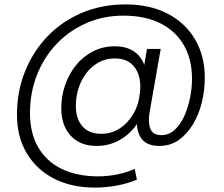

<svg xmlns="http://www.w3.org/2000/svg" viewBox="-20 -656 1016 871"><path d="M411 195Q305 195 225.5 154.5Q146 114 101.5 39.5Q57 -35 57 -136Q57 -241 93.5 -332Q130 -423 196 -491.5Q262 -560 352 -598Q442 -636 549 -636Q660 -636 740.5 -594Q821 -552 865 -477Q909 -402 909 -303Q909 -246 895.5 -191Q882 -136 855 -91.5Q828 -47 790.5 -20.5Q753 6 702 6Q644 6 620 -30Q596 -66 602 -122L605 -157L622 -133Q595 -69 540 -31.5Q485 6 419 6Q343 6 300.5 -40.5Q258 -87 258 -165Q258 -220 275.5 -270.5Q293 -321 325 -360.5Q357 -400 402 -423Q447 -446 501 -446Q564 -446 601.5 -412Q639 -378 645 -313L624 -301L647 -434H709L658 -143Q651 -99 662.5 -71Q674 -43 712 -43Q746 -43 772 -66.5Q798 -90 815.5 -128.5Q833 -167 842 -212Q851 -257 851 -299Q851 -388 813.5 -452Q776 -516 707 -550.5Q638 -585 540 -585Q449 -585 371.5 -551Q294 -517 236.5 -456.5Q179 -396 147.5 -315.5Q116 -235 116 -143Q116 -52 153.5 12.5Q191 77 260.5 110.5Q330 144 426 144Q468 144 510.5 135.5Q553 127 591 110L601 159Q558 177 509 186Q460 195 411 195ZM440 -49Q485 -49 522.5 -73Q560 -97 585 -139.5Q610 -182 615 -238Q620 -280 609 -315Q598 -350 571 -370.5Q544 -391 500 -391Q460 -391 427 -372.5Q394 -354 371 -323.5Q348 -293 336 -254.5Q324 -216 324 -175Q324 -118 353.5 -83.5Q383 -49 440 -49Z"/></svg>

Font: DM Sans 36pt Light
Style: Italic
Weight: 300
Italic angle: -10°
Designer: Colophon Foundry, Jonny Pinhorn
Foundry: Colophon Foundry
Version: Version 4.004;gftools[0.9.30]